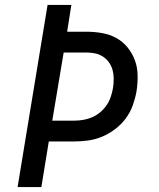

<svg xmlns="http://www.w3.org/2000/svg" viewBox="-20 -755 640 775"><path d="M51 0 172 -735H268L251 -627H328Q361 -627 392 -621.5Q423 -616 449.5 -601.5Q476 -587 495 -563.5Q514 -540 524.5 -511.5Q535 -483 535.5 -450.5Q536 -418 531 -386Q526 -358 516 -330Q506 -302 488 -277.5Q470 -253 445 -234Q420 -215 392.5 -203.5Q365 -192 336.5 -188Q308 -184 279 -184H177L147 0ZM191 -268H279Q297 -268 315.5 -271Q334 -274 351.5 -281.5Q369 -289 384 -301.5Q399 -314 410 -330Q421 -346 427 -364Q433 -382 436 -399Q439 -418 439 -436.5Q439 -455 434.5 -472Q430 -489 420 -503Q410 -517 395.5 -526.5Q381 -536 364 -539.5Q347 -543 328 -543H237Z"/></svg>

Font: Iosevka Custom Medium
Style: Italic
Weight: 500
Italic angle: -9°
Designer: Belleve Invis
Foundry: Belleve Invis
Version: Version 27.0.1